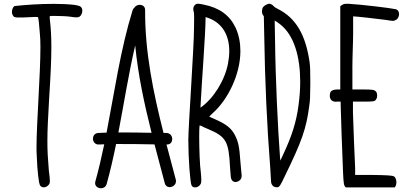

<svg xmlns="http://www.w3.org/2000/svg" viewBox="-20 -820 2243 1045"><path d="M388 -793C354 -797.3 313.4 -799 271.3 -799C195.6 -799 114.9 -793.4 59 -787C50.5 -782 45 -768.1 45 -755C45 -749.6 46 -744.4 48 -740C54.7 -727.5 57.9 -724.7 81.3 -724.7C86 -724.7 91.5 -724.8 98 -725C100.2 -724.9 102.5 -724.9 104.8 -724.9C126.1 -724.9 152.4 -727.8 172.1 -727.8C177.7 -727.8 182.7 -727.6 187 -727C189 -724 194 -683 197 -636C199.1 -617.7 200 -592.3 200 -562.1C200 -413.5 178.7 -147.2 178.7 -18C178.7 -0.2 179.1 15.1 180 27C183 112 191 178 198 189C202.7 196.2 210.1 199.7 218.1 199.7C228.8 199.7 240.5 193.5 248 182C250.3 178.3 251.5 173.8 251.5 165C251.5 154.6 249.8 138.2 246 110C240.5 46.3 237.9 0 237.9 -51.5C237.9 -112.3 241.5 -180.4 248 -293C255.7 -412.4 259.5 -496.9 259.5 -564.9C259.5 -620.4 256.9 -664.8 252 -708C250 -720 250 -731 251 -732C252 -733 261.9 -733.4 275.6 -733.4C303 -733.4 345.7 -731.7 363 -729C378.7 -726.6 389 -725.4 396.5 -725.4C404.6 -725.4 409.3 -726.9 414 -730C422.5 -736.4 428 -749.8 428 -762C428 -767 427 -771.9 425 -776C419 -786 415 -788 388 -793Z M936.7 157.2C920 93.8 902.8 30.3 886.2 -33.5C928.7 -30.3 927.2 -96.2 885.3 -96.4C880.2 -96.4 875.1 -96.5 870 -96.5C814.3 -315.9 768.3 -538.1 769.9 -765.1C770.1 -798.9 726.8 -802.1 711.9 -779C707.2 -775.2 703.3 -769.9 701.2 -762.8C634.5 -545.7 603.3 -320.6 560 -98.2C544.9 -97.8 529.8 -97.2 514.8 -96.4C474.2 -94.3 477.7 -31.4 518.2 -33.5C527.9 -34 537.6 -34.3 547.3 -34.6C533.2 33.3 517.5 100.9 499 167.8C488.1 207.1 549.8 220.1 560.6 181.1C580.5 109.3 597 36.7 611.9 -36.2C681.6 -36.9 751.3 -35.1 821 -34.1C839.4 36.6 858.4 107.1 876.9 177.3C887.2 216.6 947 196.3 936.7 157.2ZM804.9 -97.2C744.7 -98.2 684.6 -99.5 624.4 -99.2C654.8 -257.1 679.6 -416.3 715.8 -572.9C731.3 -412.5 765.5 -254.1 804.9 -97.2Z M1262 -670C1229 -738 1174 -778 1088 -795C1073.6 -798.2 1064.3 -799.7 1057.6 -799.7C1049.5 -799.7 1045.4 -797.4 1041 -793C1034.9 -787.6 1032 -779.5 1032 -770.7C1032 -766.5 1032.7 -762.2 1034 -758C1035.9 -752.3 1036.6 -745 1036.6 -723.6C1036.6 -711.2 1036.4 -694.2 1036 -670C1036 -562 1005 -135 1005 -57C1005 41 1015 178 1023 190C1027.2 196.8 1034.5 199.9 1042.3 199.9C1053 199.9 1064.6 194 1071 183C1074.3 177.5 1075.8 172 1075.8 160.6C1075.8 151.4 1074.8 138.2 1073 118C1067.4 82.9 1064.2 -12.2 1064.2 -76.6C1064.2 -103.9 1064.8 -125.7 1066 -135C1067 -138 1068 -138 1077 -134C1082 -131 1099 -123 1114 -117C1211 -76 1225 -50 1232 90C1234 117 1236 144 1237 149C1240.6 162.7 1249.4 170.7 1261.2 170.7C1265.7 170.7 1270.7 169.5 1276 167C1288 161.4 1295.5 152 1295.5 135.7C1295.5 131.6 1295 127 1294 122C1293 112 1290 82 1288 55C1283 -20 1277 -48 1260 -82C1240 -122 1211 -145 1148 -172C1133 -179 1120 -185 1119 -185C1119 -186 1130 -197 1145 -211C1217 -277 1288.4 -411.1 1288.4 -542.3C1288.4 -586.1 1280.5 -629.5 1262 -670ZM1099 -727C1182.5 -703.3 1227.8 -637.3 1227.8 -541.8C1227.8 -520.6 1225.5 -498 1221 -474C1203 -380 1140 -281 1071 -234C1078 -376 1099 -639 1099 -727Z M1428 -794C1412 -785 1407 -778 1406 -761C1405.9 -759.6 1405.9 -758.3 1405.9 -757.1C1405.9 -744.1 1410.5 -739.2 1416 -731L1418 -634C1422 -374 1433 -136 1451 96C1453 128 1455 158 1455 164C1455 184 1466 198 1483 199C1484.8 199.2 1486.5 199.4 1488.1 199.4C1500.2 199.4 1506.1 190.4 1530 139C1623 -51 1647 -120 1663 -242C1668 -276 1668 -289 1669 -367C1669 -438 1668 -458 1665 -482C1644 -626 1594 -721 1491 -772C1482 -776 1472 -783 1469 -787C1463 -794 1452 -800 1445 -800C1442 -800 1435 -797 1428 -794ZM1507 -686C1581.3 -626.3 1613.9 -509.7 1613.9 -375.7C1613.9 -334.7 1610.9 -292.1 1605 -249C1593 -156 1569 -80 1518 28L1506 54L1504 36C1492 -122 1479 -403 1477 -601L1475 -708C1486 -702 1493 -697 1507 -686Z M2133 -770C2109 -776 1941 -796 1882 -799C1876.6 -799.3 1872 -799.5 1868 -799.5C1848 -799.5 1844.5 -795.2 1832 -786V-333H1816C1796 -333 1784 -328 1778 -318C1776 -311.4 1775 -305.1 1775 -299.1C1775 -280.4 1785.3 -266.4 1807.5 -266.4C1810.1 -266.4 1813 -266.6 1816 -267H1834V-256C1834 -226 1843 22 1847 116C1850 180 1851 192 1863 200H2128C2134.3 194.1 2137.4 183.2 2137.4 172.2C2137.4 158.7 2132.8 144.9 2124 140C2116 135 2085 133 1994 132H1913V96C1911 51 1903 -129 1901 -207V-267H1956C2016 -267 2020 -267 2028 -281C2031.3 -285.6 2032.8 -292.9 2032.8 -300.1C2032.8 -308.4 2030.7 -316.7 2027 -321C2017 -332 2009 -333 1953 -333H1898V-438C1897.9 -443.3 1897.9 -448.8 1897.9 -454.5C1897.9 -511.9 1902 -589.7 1902 -637V-731C1916 -731 2033 -718 2077 -712C2100.8 -708.2 2112.1 -706.5 2118.8 -706.5C2124.4 -706.5 2126.9 -707.7 2131 -710C2144.3 -714.3 2152 -729.3 2152 -743.3C2152 -755.7 2146.1 -767.2 2133 -770Z"/></svg>

Font: DIARIO_DE_ANDY
Style: Regular
Weight: 400
Version: Version 001.000